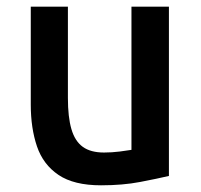

<svg xmlns="http://www.w3.org/2000/svg" viewBox="-20 -542 600 574"><path d="M282 12Q201 12 155 -19Q109 -50 90.5 -104.5Q72 -159 72 -229V-522H183V-249Q183 -192 193.5 -156Q204 -120 227.5 -103Q251 -86 291 -86Q314 -86 338 -89Q362 -92 373 -94V-522H485V-16Q451 -8 399 2Q347 12 282 12Z"/></svg>

Font: Ubuntu Sans Mono Medium
Style: Regular
Weight: 500
Monospace: yes
Designer: Dalton Maag Ltd
Foundry: Dalton Maag Ltd
Version: Version 1.006